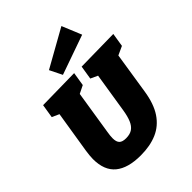

<svg xmlns="http://www.w3.org/2000/svg" viewBox="-274 -1153 1321 1321"><g transform="rotate(-45 386.0 -493.0)"><path d="M459 -705 772 -710 756 -610 673 -572 695 -600 645 -279Q629 -173 586 -108.5Q543 -44 475 -14.5Q407 15 315 15Q191 15 127.5 -37.5Q64 -90 64 -200Q64 -217 66 -236Q68 -255 71 -276L123 -600L139 -573L68 -605L84 -705L391 -710L375 -610L298 -572L320 -600L267 -264Q264 -247 262.5 -232Q261 -217 261 -205Q261 -171 276 -155.5Q291 -140 327 -140Q366 -140 389.5 -156.5Q413 -173 427 -206.5Q441 -240 449 -291L498 -600L517 -571L443 -605ZM328 -756 283 -847 558 -1001 617 -858Z"/></g></svg>

Font: Bitter Thin Black
Style: Italic
Weight: 900
Italic angle: -9°
Version: Version 3.020